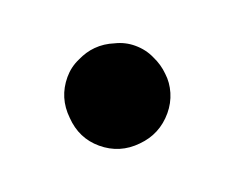

<svg xmlns="http://www.w3.org/2000/svg" viewBox="-47 -511 382 314"><g transform="rotate(20 144.5 -354.0)"><path d="M144.5 -267.6Q109.4 -267.6 84 -293.9Q57.6 -319.3 57.6 -355.5Q57.6 -373 65.4 -388.7Q72.3 -404.3 83 -415Q94.7 -426.8 111.3 -433.6Q127 -441.4 144.5 -441.4Q163.1 -441.4 178.7 -433.6Q194.3 -426.8 206.1 -415Q217.8 -404.3 224.6 -388.7Q231.4 -373 231.4 -355.5Q231.4 -319.3 206.1 -293.9Q180.7 -267.6 144.5 -267.6Z"/></g></svg>

Font: SSportsD
Style: Medium
Weight: 400
Designer: Swiss Typefaces
Version: Version 1.000